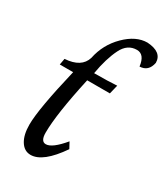

<svg xmlns="http://www.w3.org/2000/svg" viewBox="-185 -827 810 924"><g transform="rotate(30 219.5 -365.0)"><path d="M137.7 9.3Q102.5 9.3 81.5 -24.2Q60.5 -57.6 60.5 -114.7Q60.5 -201.2 116.7 -438H42.5L48.8 -472.7Q139.2 -478.5 158.2 -541.5Q174.8 -623 233.9 -681.6Q293 -740.2 356 -740.2Q438.5 -734.9 439 -675.8Q428.7 -623 379.9 -621.1Q372.1 -684.6 329.6 -684.6Q277.3 -684.6 250.5 -630.4Q221.7 -572.8 206.5 -484.4Q284.2 -484.4 333 -487.8L320.8 -438H194.8Q147.5 -222.2 147.5 -120.1Q147.5 -71.8 175.8 -71.8Q210.4 -71.8 268.1 -141.1L286.1 -107.9Q205.6 9.3 137.7 9.3Z"/></g></svg>

Font: Kelvinch
Style: Italic
Weight: 400
Italic angle: -10°
Designer: Paul James Miller
Foundry: High-Logic / Made with FontCreator
Version: Version 3.40;July 22, 2017;FontCreator 11.0.0.2388 64-bit